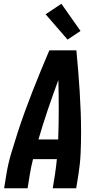

<svg xmlns="http://www.w3.org/2000/svg" viewBox="-20 -1003 540 1023"><path d="M2 0 14 -74Q23 -130 39.5 -185.5Q56 -241 74 -296.5Q92 -352 112 -407Q132 -462 153.5 -517Q175 -572 197.5 -626.5Q220 -681 243 -735H387Q392 -681 396.5 -626.5Q401 -572 404.5 -517Q408 -462 410 -407Q412 -352 412 -296.5Q412 -241 409.5 -185.5Q407 -130 398 -74L386 0H261L273 -74Q276 -94 278.5 -114.5Q281 -135 283 -155H156Q151 -135 146.5 -114.5Q142 -94 139 -74L127 0ZM290 -260Q293 -340 293 -419Q293 -498 291 -577Q262 -498 235 -419Q208 -340 185 -260ZM340 -792 223 -927 307 -983 409 -838Z"/></svg>

Font: Iosevka Term Curly Extrabold
Style: Italic
Weight: 800
Italic angle: -9°
Designer: Belleve Invis
Foundry: Belleve Invis
Version: Version 32.3.0